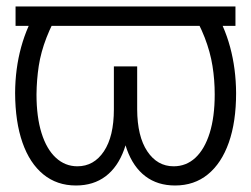

<svg xmlns="http://www.w3.org/2000/svg" viewBox="-20 -566 780 596"><path d="M710.9 -545.9V-485.8H28.3V-545.9ZM101.1 -545.9H172.4Q141.6 -494.1 124.3 -449.2Q106.9 -404.3 100.3 -361.3Q93.8 -318.4 93.3 -272.9Q93.3 -203.1 108.9 -153.1Q124.5 -103 153.3 -76.4Q182.1 -49.8 220.2 -49.8Q271.5 -49.8 302.5 -96.2Q333.5 -142.6 333.5 -226.6V-359.9H385.3V-235.8Q385.3 -157.2 365.5 -102.3Q345.7 -47.4 307.9 -18.8Q270 9.8 215.8 9.8Q156.7 9.8 114.5 -24.7Q72.3 -59.1 49.8 -123.3Q27.3 -187.5 26.9 -277.3Q27.3 -353 45.7 -419.9Q64 -486.8 101.1 -545.9ZM566.9 -545.9H639.2Q676.3 -486.8 694.3 -419.9Q712.4 -353 712.9 -277.3Q712.9 -187.5 690.2 -123.3Q667.5 -59.1 625.2 -24.7Q583 9.8 523.4 9.8Q469.2 9.8 431.4 -18.8Q393.6 -47.4 373.8 -102.3Q354 -157.2 354 -235.8V-359.9H405.8V-226.6Q406.2 -142.6 437.3 -96.2Q468.3 -49.8 519 -49.8Q558.1 -49.8 586.7 -76.4Q615.2 -103 630.9 -153.1Q646.5 -203.1 646.5 -272.9Q646.5 -318.4 639.6 -361.3Q632.8 -404.3 615.5 -449.2Q598.1 -494.1 566.9 -545.9Z"/></svg>

Font: Inter Tight Light
Style: Regular
Weight: 300
Designer: Rasmus Andersson
Foundry: rsms
Version: Version 3.004